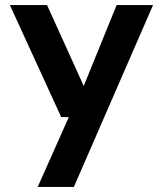

<svg xmlns="http://www.w3.org/2000/svg" viewBox="-20 -519 644 759"><path d="M129 220 252 -56H222L19 -499H166L311 -179L441 -499H585L272 220Z"/></svg>

Font: DM Sans 20pt
Style: Bold
Weight: 700
Version: Version 4.004;gftools[0.9.30]